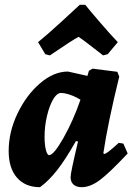

<svg xmlns="http://www.w3.org/2000/svg" viewBox="-20 -765 550 797"><path d="M473 -172 492 -169 510 -128Q432 -45 393 -16.5Q354 12 319 12Q297 12 285 1Q273 -10 273 -30Q273 -48 304 -178L295 -179Q252 -103 217 -58.5Q182 -14 146 12Q85 12 50.5 -27.5Q16 -67 16 -138Q16 -217 52.5 -293.5Q89 -370 146 -419Q203 -468 262 -468L343 -450L349 -471L364 -480L467 -467L475 -447Q428 -256 409 -129L412 -126Q418 -126 430.5 -135.5Q443 -145 473 -172ZM314 -351Q293 -364 271 -371.5Q249 -379 233 -379Q216 -379 200.5 -352.5Q185 -326 175 -283.5Q165 -241 165 -198Q165 -164 170.5 -142.5Q176 -121 184 -121Q203 -121 243.5 -192.5Q284 -264 314 -351ZM311 -745H334Q348 -727 394 -673.5Q440 -620 469 -590L427 -540L408 -535Q328 -598 306 -612Q281 -599 187 -535L168 -540L138 -590Q175 -620 233.5 -673.5Q292 -727 311 -745Z"/></svg>

Font: Alegreya ExtraBold
Style: Italic
Weight: 800
Italic angle: -7°
Designer: Juan Pablo del Peral
Foundry: Huerta Tipografica
Version: Version 2.007; ttfautohint (v1.6)